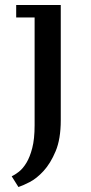

<svg xmlns="http://www.w3.org/2000/svg" viewBox="-20 -545 366 771"><path d="M119 -475H45V-525H224V-62Q224 13 203.5 62Q183 111 155 141.5Q127 172 98.5 186.5Q70 201 54 206L27 163Q40 157 56 144.5Q72 132 86 109Q100 86 109.5 49.5Q119 13 119 -42Z"/></svg>

Font: PT Serif Caption
Style: Regular
Weight: 400
Designer: A.Korolkova, O.Umpeleva, V.Yefimov
Foundry: ParaType Ltd
Version: Version 1.000W OFL